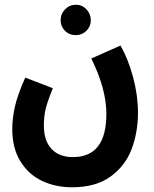

<svg xmlns="http://www.w3.org/2000/svg" viewBox="-20 -564 655 814"><path d="M87 -235 204 -190Q181 -133 173.5 -102Q166 -71 166 -32Q166 33 198.5 67.5Q231 102 289 102Q431 102 431 -81Q431 -187 367 -316L491 -371Q523 -315 544 -237.5Q565 -160 565 -87Q565 -4 538.5 67Q512 138 449.5 184Q387 230 285 230Q216 230 158.5 203Q101 176 66.5 120Q32 64 32 -17Q32 -61 43 -111Q54 -161 87 -235ZM237 -478Q237 -505 256 -524.5Q275 -544 302 -544Q328 -544 346.5 -524.5Q365 -505 365 -478Q365 -452 346.5 -433.5Q328 -415 302 -415Q274 -415 255.5 -433.5Q237 -452 237 -478Z"/></svg>

Font: Noto Sans Arabic Cond
Style: Bold
Weight: 700
Width: 3
Designer: Nadine Chahine
Foundry: Monotype Imaging Inc.
Version: Version 1.001